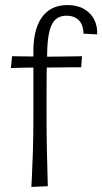

<svg xmlns="http://www.w3.org/2000/svg" viewBox="-20 -736 404 759"><path d="M23 -467 28 -514Q28 -514 42.5 -513.5Q57 -513 80.5 -513Q104 -513 130 -512.5Q156 -512 178 -512Q200 -512 222.5 -512.5Q245 -513 263.5 -513Q282 -513 293 -513.5Q304 -514 304 -514L301 -470Q301 -470 290 -470Q279 -470 261 -470Q243 -470 220.5 -469.5Q198 -469 176 -469Q153 -469 127 -469Q101 -469 77.5 -468.5Q54 -468 38.5 -467.5Q23 -467 23 -467ZM247 -716Q286 -716 313 -700Q340 -684 353 -657.5Q366 -631 364 -600L310 -603Q309 -640 290.5 -657Q272 -674 243 -674Q216 -674 200 -659.5Q184 -645 176.5 -616.5Q169 -588 167 -546Q165 -491 164.5 -448Q164 -405 164 -364Q164 -323 164 -272Q164 -200 165.5 -138Q167 -76 168 -38Q169 0 169 0L104 3Q104 3 106 -35Q108 -73 110 -135.5Q112 -198 112 -270Q112 -317 112 -350.5Q112 -384 112 -411.5Q112 -439 112 -468Q112 -497 112 -536Q112 -576 120 -609Q128 -642 144.5 -666Q161 -690 186.5 -703Q212 -716 247 -716Z"/></svg>

Font: Truculenta Light
Style: Regular
Weight: 300
Version: Version 1.002